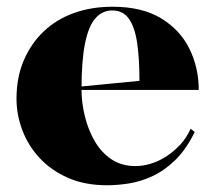

<svg xmlns="http://www.w3.org/2000/svg" viewBox="-20 -535 642 570"><path d="M314 -515Q402 -515 458.5 -480.5Q515 -446 542.5 -390Q570 -334 570 -268H219V-278L394 -295Q394 -362 387 -408.5Q380 -455 362.5 -479.5Q345 -504 313 -504Q284 -504 263.5 -481Q243 -458 232.5 -406.5Q222 -355 222 -270Q222 -230 232 -189.5Q242 -149 261.5 -115.5Q281 -82 311 -62Q341 -42 382 -42Q405 -42 429 -49.5Q453 -57 475 -71.5Q497 -86 515.5 -106Q534 -126 546 -153L558 -143Q533 -92 501 -60.5Q469 -29 433.5 -12.5Q398 4 363.5 9.5Q329 15 298 15Q232 15 182 -7Q132 -29 98 -65.5Q64 -102 46.5 -148Q29 -194 29 -242Q29 -305 50.5 -355.5Q72 -406 110 -442Q148 -478 200 -496.5Q252 -515 314 -515Z"/></svg>

Font: Kalnia SemiBold
Style: Regular
Weight: 600
Designer: Frida Medrano
Foundry: Frida Medrano
Version: Version 1.105